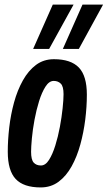

<svg xmlns="http://www.w3.org/2000/svg" viewBox="-20 -810 471 840"><path d="M158 10Q83 10 48.5 -27Q14 -64 14 -146Q14 -197 20.5 -253Q27 -309 41.5 -362Q56 -415 80 -458Q104 -501 137.5 -526Q171 -551 216 -551Q290 -551 325 -514.5Q360 -478 360 -396Q360 -343 353 -287Q346 -231 331.5 -178Q317 -125 293.5 -82.5Q270 -40 236.5 -15Q203 10 158 10ZM159 -86Q179 -86 194.5 -110.5Q210 -135 222 -173.5Q234 -212 242 -255Q250 -298 254 -336.5Q258 -375 258 -398Q258 -432 246 -444Q234 -456 215 -456Q195 -456 179 -431Q163 -406 151 -367.5Q139 -329 131 -286Q123 -243 119.5 -205Q116 -167 116 -146Q116 -111 127.5 -98.5Q139 -86 159 -86ZM255 -596 341 -790H431L325 -596ZM125 -596 211 -790H302L195 -596Z"/></svg>

Font: Georama Condensed SemiBold
Style: Italic
Weight: 600
Width: 3
Italic angle: -9°
Designer: Jean-Baptiste Levee
Foundry: Production Type
Version: Version 1.000